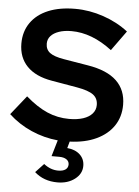

<svg xmlns="http://www.w3.org/2000/svg" viewBox="-62 -757 754 1040"><g transform="rotate(5 315.5 -237.5)"><path d="M290 235Q215 235 165 190L210 142Q247 171 288 171Q314 171 328 161Q342 151 342 133Q342 116 327.5 106Q313 96 288 96H246L272 8Q197 1 127.5 -29.5Q58 -60 3 -111L86 -215Q147 -162 203.5 -137.5Q260 -113 323 -113Q367 -113 399 -123.5Q431 -134 448.5 -154Q466 -174 466 -201Q466 -237 440 -256.5Q414 -276 351 -287L212 -311Q123 -326 76.5 -374Q30 -422 30 -498Q30 -563 63.5 -611Q97 -659 158.5 -684.5Q220 -710 305 -710Q382 -710 458.5 -684Q535 -658 594 -612L516 -504Q406 -588 295 -588Q256 -588 227 -578Q198 -568 182.5 -550.5Q167 -533 167 -509Q167 -477 190 -459.5Q213 -442 267 -433L399 -411Q504 -394 556 -344.5Q608 -295 608 -214Q608 -149 575 -100Q542 -51 481 -22.5Q420 6 337 9L327 45Q371 49 396.5 73Q422 97 422 134Q422 177 384 206Q346 235 290 235Z"/></g></svg>

Font: Red Hat Display ExtraBold
Style: Regular
Weight: 800
Designer: Pentagram, MCKL
Foundry: Pentagram, MCKL
Version: Version 1.023